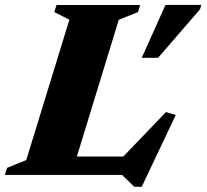

<svg xmlns="http://www.w3.org/2000/svg" viewBox="-54 -696 822 764"><path d="M418.5 -617 229.5 0H-34.5L-26 -28L50.5 -59L222 -617.5L162 -648L171 -676H504L495 -648ZM408.5 -44 606.5 -250 645.5 -238.5 510 47H480L431.5 0H97L121 -73H468.5ZM510 -466 604.5 -676.5H747L742 -659L575 -466Z"/></svg>

Font: Newsreader 16pt 16pt ExtraBold
Style: Italic
Weight: 800
Italic angle: -17°
Version: Version 1.003